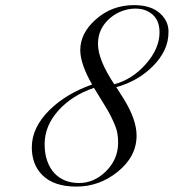

<svg xmlns="http://www.w3.org/2000/svg" viewBox="-20 -708 680 731"><path d="M330.6 -386.2Q285.6 -465.3 285.6 -517.1Q285.6 -581.1 343.3 -632.8Q404.8 -688.5 490.2 -688.5Q556.6 -688.5 591.3 -655.3Q621.6 -626.5 621.6 -587.4Q621.6 -548.3 605.7 -516.1Q589.8 -483.9 562.5 -456.5Q505.4 -398.9 422.4 -376L423.8 -374.5L450.2 -333Q500 -252.9 500 -191.9Q500 -111.8 427.7 -53.7Q357.9 2.4 271 2.4Q185.1 2.4 141.1 -41.5Q101.1 -81.5 101.1 -147Q101.1 -222.2 168.5 -289.1Q231.9 -351.6 330.6 -386.2ZM415 -387.2Q482.9 -405.3 534.2 -462.9Q587.4 -522.5 587.4 -585Q587.4 -646 537.1 -667.5Q518.6 -675.3 494.9 -675.3Q471.2 -675.3 446.8 -666.7Q422.4 -658.2 401.4 -641.1Q353 -601.1 353 -541Q353 -480.5 415 -387.2ZM149.9 -159.2Q149.9 -123.5 159.7 -95.7Q169.4 -67.9 187 -48.8Q222.2 -11.2 281.2 -11.2Q336.9 -11.2 381.8 -54.2Q429.7 -100.6 429.7 -164.6Q429.7 -200.2 420.4 -224.1Q404.8 -264.6 382.3 -300.8L337.9 -373.5Q254.4 -345.2 202.1 -287.1Q149.9 -228.5 149.9 -159.2Z"/></svg>

Font: Pinyon Script
Style: Regular
Weight: 400
Designer: Nicole Fally
Foundry: Nicole Fally
Version: Version 1.005